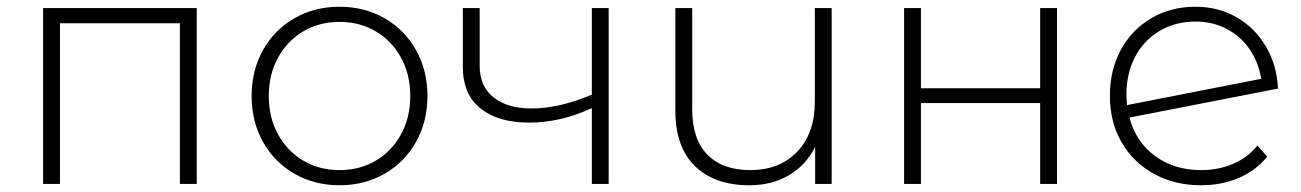

<svg xmlns="http://www.w3.org/2000/svg" viewBox="-20 -546 3863 570"><path d="M564 -522V0H514V-477H158V0H108V-522Z M727 -261Q727 -337 761 -397.5Q795 -458 854.5 -492Q914 -526 988 -526Q1062 -526 1121.5 -492Q1181 -458 1215 -397.5Q1249 -337 1249 -261Q1249 -185 1215 -124.5Q1181 -64 1121.5 -30Q1062 4 988 4Q914 4 854.5 -30Q795 -64 761 -124.5Q727 -185 727 -261ZM1198 -261Q1198 -325 1170.5 -375Q1143 -425 1095.5 -453Q1048 -481 988 -481Q928 -481 880.5 -453Q833 -425 805.5 -375Q778 -325 778 -261Q778 -197 805.5 -147Q833 -97 880.5 -69Q928 -41 988 -41Q1048 -41 1095.5 -69Q1143 -97 1170.5 -147Q1198 -197 1198 -261Z M1787 -522V0H1737V-225Q1644 -182 1551 -182Q1459 -182 1406.5 -224Q1354 -266 1354 -348V-522H1404V-351Q1404 -290 1445 -257Q1486 -224 1558 -224Q1640 -224 1737 -265V-522Z M2449 -522V0H2400V-110Q2373 -56 2322.5 -26Q2272 4 2204 4Q2102 4 2043.5 -52.5Q1985 -109 1985 -217V-522H2035V-221Q2035 -133 2080 -87Q2125 -41 2207 -41Q2295 -41 2347 -96Q2399 -151 2399 -244V-522Z M2664 -522H2714V-284H3068V-522H3118V0H3068V-240H2714V0H2664Z M3713 -114 3742 -81Q3708 -39 3657 -17.5Q3606 4 3545 4Q3467 4 3405.5 -30Q3344 -64 3309.5 -124Q3275 -184 3275 -261Q3275 -338 3307.5 -398Q3340 -458 3398 -492Q3456 -526 3529 -526Q3597 -526 3651.5 -494.5Q3706 -463 3738.5 -407.5Q3771 -352 3774 -283L3333 -197Q3352 -125 3409 -83Q3466 -41 3546 -41Q3597 -41 3640.5 -59.5Q3684 -78 3713 -114ZM3324 -265Q3324 -254 3326 -234L3724 -312Q3717 -359 3691 -398Q3665 -437 3623 -459.5Q3581 -482 3529 -482Q3470 -482 3423 -454.5Q3376 -427 3350 -377.5Q3324 -328 3324 -265Z"/></svg>

Font: Montserrat Alternates Light
Style: Regular
Weight: 300
Designer: Julieta Ulanovsky
Foundry: Julieta Ulanovsky
Version: Version 7.200